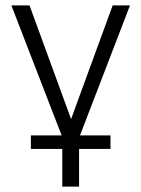

<svg xmlns="http://www.w3.org/2000/svg" viewBox="-20 -509 522 709"><path d="M210 180V41H94V-9H218L213 5L22 -489H89L251 -46H234L396 -489H460L270 5L265 -9H388V41H272V180Z"/></svg>

Font: Nunito Sans 10pt SemiCondensed Light
Style: Regular
Weight: 300
Width: 4
Designer: Vernon Adams
Foundry: Vernon Adams
Version: Version 3.101;gftools[0.9.27]